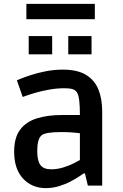

<svg xmlns="http://www.w3.org/2000/svg" viewBox="-20 -957 633 990"><path d="M216 13Q145 13 99 -36Q53 -85 53 -175Q53 -247 83.5 -288Q114 -329 169.5 -346.5Q225 -364 300 -364H392Q392 -411 388.5 -439.5Q385 -468 376 -482Q368 -493 353.5 -497.5Q339 -502 312 -502Q275 -502 237 -495.5Q199 -489 167.5 -480Q136 -471 116.5 -464Q97 -457 97 -457L67 -543Q67 -543 86.5 -551Q106 -559 139.5 -570Q173 -581 215.5 -589.5Q258 -598 304 -598Q379 -598 423.5 -571Q468 -544 487.5 -495.5Q507 -447 507 -382V0H433L418 -63H412Q406 -59 388 -47Q370 -35 343.5 -21Q317 -7 284 3Q251 13 216 13ZM244 -84Q276 -84 307.5 -94Q339 -104 361.5 -115.5Q384 -127 392 -132V-270Q385 -271 360 -273.5Q335 -276 294 -276Q214 -276 194 -259Q172 -240 172 -178Q172 -128 188.5 -106Q205 -84 244 -84ZM128 -677V-771H249V-677ZM332 -677V-771H452V-677ZM116 -858V-937H469V-858Z"/></svg>

Font: Ruda
Style: Bold
Weight: 700
Designer: Mariela Monsalve and Angelina Sanchez
Foundry: Mariela Monsalve and Angelina Sanchez
Version: Version 2.000